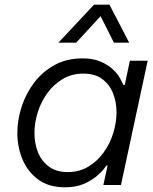

<svg xmlns="http://www.w3.org/2000/svg" viewBox="-20 -789 654 819"><path d="M229 -607 381 -769H447L531 -607H466L409 -720L305 -607ZM332 -540Q377 -540 408.5 -526.5Q440 -513 460.5 -494Q481 -475 491.5 -456Q502 -437 507 -426H512L534 -530H610L496 0H421L439 -83H434Q434 -83 423.5 -69Q413 -55 391 -36.5Q369 -18 336 -4Q303 10 257 10Q189 10 144 -22.5Q99 -55 76.5 -108Q54 -161 54 -222Q54 -278 72.5 -334.5Q91 -391 126.5 -437.5Q162 -484 213.5 -512Q265 -540 332 -540ZM335 -475Q286 -475 247.5 -452Q209 -429 182 -392Q155 -355 141 -310Q127 -265 127 -221Q127 -177 142 -139.5Q157 -102 188.5 -78.5Q220 -55 269 -55Q318 -55 356.5 -78Q395 -101 422 -138.5Q449 -176 463 -221Q477 -266 477 -310Q477 -354 462 -391.5Q447 -429 416 -452Q385 -475 335 -475Z"/></svg>

Font: Be Vietnam Pro Light
Style: Italic
Weight: 300
Italic angle: -12°
Designer: Lam Bao, Tony Le, Vietanh Nguyen
Foundry: Yellow Type Foundry
Version: Version 1.002; ttfautohint (v1.8.3)